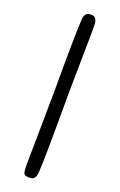

<svg xmlns="http://www.w3.org/2000/svg" viewBox="-169 -799 608 975"><g transform="rotate(20 135.0 -311.5)"><path d="M95.7 74.2V55.2L96.2 45.9V17.6L97.2 -29.8V-48.8L97.7 -77.6V-96.7L98.1 -106V-125L98.6 -144V-163.1L99.1 -182.1V-210.9L99.6 -230V-258.8L100.6 -307.1Q100.6 -643.6 106.4 -715.8Q109.4 -753.9 138.7 -753.9H147.5Q176.8 -753.9 176.8 -705.6V-631.3L176.3 -622.1L175.8 -593.8V-574.7L175.3 -555.7V-536.6L174.8 -517.6V-498.5L174.3 -489.3V-470.2L173.8 -450.7V-431.6L173.3 -412.6V-393.6L172.9 -374V-355L172.4 -335.4V-306.6Q172.4 28.3 167 92.8Q163.6 130.9 134.3 130.9H125Q104.5 130.9 100.1 119.1Q95.7 107.4 95.7 74.2Z"/></g></svg>

Font: Averia Sans Libre Light
Style: Regular
Weight: 300
Version: Version 1.002